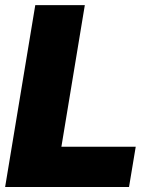

<svg xmlns="http://www.w3.org/2000/svg" viewBox="-20 -748 607 768"><path d="M0.5 0 121.1 -727.5H319.3L225.6 -161.1H522.9L496.1 0Z"/></svg>

Font: Inter 17pt Black
Style: Italic
Weight: 900
Italic angle: -9.3988°
Version: Version 4.001;git-66647c0bb